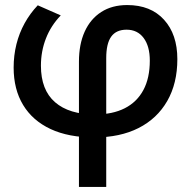

<svg xmlns="http://www.w3.org/2000/svg" viewBox="-20 -530 756 760"><path d="M292.5 210V-286Q292.5 -354.5 315.2 -404.8Q338 -455 380.8 -482.5Q423.5 -510 483.5 -510Q576.5 -510 629.2 -452Q682 -394 682 -296Q682 -200 642 -130.2Q602 -60.5 528.5 -23.2Q455 14 353.5 14Q251.5 14 180.2 -19.2Q109 -52.5 71.5 -114.5Q34 -176.5 34 -262.5Q34 -310.5 45 -354.8Q56 -399 77.5 -438Q99 -477 129.5 -509L220.5 -469Q181.5 -428.5 161.8 -377.8Q142 -327 142 -270Q142 -174 197.8 -125.5Q253.5 -77 356.5 -77Q425.5 -77 473.8 -101.5Q522 -126 547.5 -173.5Q573 -221 573 -290Q573 -347 548.5 -379.8Q524 -412.5 481 -412.5Q440 -412.5 420.2 -385Q400.5 -357.5 400.5 -300V210Z"/></svg>

Font: Geologica Thin Roman
Style: Regular
Weight: 400
Version: Version 1.010;gftools[0.9.28]